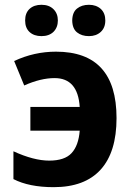

<svg xmlns="http://www.w3.org/2000/svg" viewBox="-20 -772 552 802"><path d="M213.9 -556.2Q466.8 -556.2 466.8 -278.8Q466.8 -136.7 400.4 -63.5Q334 9.8 204.1 9.8Q101.6 9.8 36.1 -23.9V-140.1Q121.1 -101.1 185.5 -101.1Q250 -101.1 278.8 -132.3Q308.1 -163.6 313 -226.1H106.9V-325.2H313Q305.2 -445.8 208 -445.8Q149.9 -445.8 81.1 -415L39.1 -517.1Q122.6 -556.2 213.9 -556.2ZM281.7 -686.5Q282.2 -720.7 301.8 -736.3Q321.3 -752 351.6 -752Q381.8 -752 401.4 -734.4Q419.9 -716.8 419.9 -686.5Q419.9 -656.2 400.9 -638.7Q381.8 -621.1 351.6 -621.1Q321.3 -621.1 301.8 -636.7Q282.2 -652.3 281.7 -686.5ZM203.1 -638.7Q184.6 -621.1 153.3 -621.1Q122.1 -621.1 103.5 -638.2Q85 -655.3 85 -686.5Q85 -717.8 103.5 -734.9Q122.1 -752 153.3 -752Q184.6 -752 203.1 -733.9Q221.7 -715.8 221.7 -686.5Q221.7 -657.2 203.1 -638.7Z"/></svg>

Font: OpenSans-Bold
Style: Bold
Weight: 700
Foundry: Ascender Corporation
Version: Version 1.10